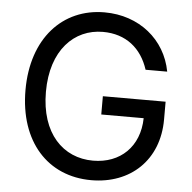

<svg xmlns="http://www.w3.org/2000/svg" viewBox="-53 -790 850 852"><g transform="rotate(5 372.0 -363.5)"><path d="M582 -499.3H678.3C652 -640.3 533.4 -737.2 378.9 -737.2C192.1 -737.2 58.9 -594.1 58.9 -363.6C58.9 -133.5 190.3 9.9 384.2 9.9C558.6 9.9 682.9 -105.5 682.9 -286.6V-365.8H403.4V-284.4H592.3C589.8 -157.3 506 -77.1 384.6 -77.1C251.1 -77.1 149.9 -177.9 149.9 -363.6C149.9 -549.4 251.4 -650.2 379.3 -650.2C482.2 -650.2 551.8 -592.7 582 -499.3Z"/></g></svg>

Font: GiG Sans Text
Style: Regular
Weight: 400
Designer: Andreas Faust
Version: Version 1.100;FEAKit 1.0